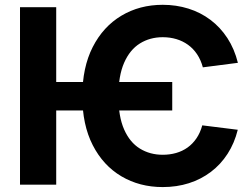

<svg xmlns="http://www.w3.org/2000/svg" viewBox="-20 -757 1033 787"><path d="M686 -420.9V-304.2H181.2V-420.9ZM955.1 -499.5 811.5 -481Q803.2 -511.7 787.6 -534.9Q772 -558.1 750.5 -573.5Q729 -588.9 702.9 -596.7Q676.8 -604.5 647 -604.5Q594.7 -604.5 553.5 -578.9Q512.2 -553.2 488.8 -499.8Q465.3 -446.3 465.3 -362.8Q465.3 -279.3 488.8 -226.3Q512.2 -173.3 553.5 -147.9Q594.7 -122.6 647 -122.6Q675.8 -122.6 701.7 -129.9Q727.5 -137.2 748.8 -152.3Q770 -167.5 785.4 -190.2Q800.8 -212.9 809.1 -243.2L954.6 -225.1Q940.9 -169.9 912.8 -126.5Q884.8 -83 844.5 -52.5Q804.2 -22 754.4 -6.1Q704.6 9.8 647 9.8Q552.2 9.8 477.5 -34.4Q402.8 -78.6 360.1 -162.1Q317.4 -245.6 317.4 -362.8Q317.4 -480.5 360.1 -564.2Q402.8 -647.9 477.5 -692.6Q552.2 -737.3 647 -737.3Q702.6 -737.3 752.4 -721.7Q802.2 -706.1 842.8 -675.5Q883.3 -645 912.1 -600.8Q940.9 -556.6 955.1 -499.5ZM210.4 -727.5V0H62V-727.5Z"/></svg>

Font: Inter 20pt
Style: Bold
Weight: 700
Version: Version 4.001;git-66647c0bb